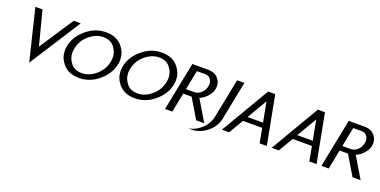

<svg xmlns="http://www.w3.org/2000/svg" viewBox="-17 -1414 4605 2324"><g transform="rotate(20 2286.0 -252.0)"><path d="M315.9 36.1 155.3 -625H247.1L360.4 -187L648.4 -625H739.7Z M942.4 3.9Q802.2 3.9 727.1 -91.8Q670.9 -163.6 670.9 -252Q670.9 -281.2 677.2 -312.5Q702.1 -437.5 814.9 -533.2Q927.7 -628.9 1068.4 -628.9Q1209 -628.9 1283.7 -533.2Q1339.8 -461.4 1339.8 -373Q1339.8 -343.8 1333.5 -312.5Q1308.6 -187.5 1195.8 -91.8Q1083 3.9 942.4 3.9ZM955.6 -62.5Q1048.3 -62.5 1133.3 -133.5Q1218.3 -204.6 1239.7 -312.5Q1245.6 -342.3 1245.6 -369.1Q1245.6 -439.9 1196.8 -501.2Q1147.9 -562.5 1055.2 -562.5Q962.9 -562.5 877.7 -491.5Q792.5 -420.4 771 -312.5Q765.1 -283.2 765.1 -256.3Q765.1 -185.1 814.2 -123.8Q863.3 -62.5 955.6 -62.5Z M1661.1 3.9Q1521 3.9 1445.8 -91.8Q1389.6 -163.6 1389.6 -252Q1389.6 -281.2 1396 -312.5Q1420.9 -437.5 1533.7 -533.2Q1646.5 -628.9 1787.1 -628.9Q1927.7 -628.9 2002.4 -533.2Q2058.6 -461.4 2058.6 -373Q2058.6 -343.8 2052.2 -312.5Q2027.3 -187.5 1914.6 -91.8Q1801.8 3.9 1661.1 3.9ZM1674.3 -62.5Q1767.1 -62.5 1852.1 -133.5Q1937 -204.6 1958.5 -312.5Q1964.4 -342.3 1964.4 -369.1Q1964.4 -439.9 1915.5 -501.2Q1866.7 -562.5 1773.9 -562.5Q1681.6 -562.5 1596.4 -491.5Q1511.2 -420.4 1489.7 -312.5Q1483.9 -283.2 1483.9 -256.3Q1483.9 -185.1 1533 -123.8Q1582 -62.5 1674.3 -62.5Z M2380.4 -625Q2468.8 -625 2514.6 -567.9Q2549.3 -524.4 2549.3 -472.2Q2549.3 -455.1 2545.9 -437.5Q2531.2 -364.3 2460 -305.2Q2434.6 -283.7 2397.5 -268.1L2557.6 0H2453.6L2304.2 -250H2196.3L2146.5 0H2052.7L2177.2 -625ZM2367.7 -562.5H2258.3L2208.5 -312.5H2317.9Q2358.9 -312.5 2399.9 -346.9Q2440.9 -381.3 2452.1 -437.5Q2455.6 -453.6 2455.6 -468.3Q2455.6 -503.9 2432.1 -533.2Q2408.7 -562.5 2367.7 -562.5Z M2654.3 -125 2753.9 -625H2847.7L2748 -125Q2728.5 -25.9 2637.9 49.6Q2547.4 125 2432.6 125Q2414.6 125 2399.9 123Q2474.6 114.7 2550.3 51.8Q2632.8 -17.1 2654.3 -125Z M3235.8 -187.5H2988.3L2878.4 0H2785.6L3153.3 -625H3244.6L3363.8 0H3271ZM3024.9 -250H3224.1L3175.3 -506.8Z M3876.5 -187.5H3628.9L3519 0H3426.3L3793.9 -625H3885.3L4004.4 0H3911.6ZM3665.5 -250H3864.7L3815.9 -506.8Z M4394.5 -625Q4482.9 -625 4528.8 -567.9Q4563.5 -524.4 4563.5 -472.2Q4563.5 -455.1 4560.1 -437.5Q4545.4 -364.3 4474.1 -305.2Q4448.7 -283.7 4411.6 -268.1L4571.8 0H4467.8L4318.4 -250H4210.4L4160.6 0H4066.9L4191.4 -625ZM4381.8 -562.5H4272.5L4222.7 -312.5H4332Q4373 -312.5 4414.1 -346.9Q4455.1 -381.3 4466.3 -437.5Q4469.7 -453.6 4469.7 -468.3Q4469.7 -503.9 4446.3 -533.2Q4422.9 -562.5 4381.8 -562.5Z"/></g></svg>

Font: Juliett
Style: Bold Italic
Weight: 700
Italic angle: -11.25°
Designer: GGBotNet
Foundry: GGBotNet
Version: 0.60